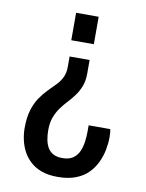

<svg xmlns="http://www.w3.org/2000/svg" viewBox="-80 -583 617 813"><g transform="rotate(10 228.0 -177.0)"><path d="M224 172Q184 172 155 161.5Q126 151 106 132.5Q86 114 74 91Q62 68 56.5 42.5Q51 17 51 -7Q51 -54 61 -86Q71 -118 86.5 -140.5Q102 -163 119 -180.5Q136 -198 151.5 -213.5Q167 -229 176.5 -248.5Q186 -268 186 -295V-339H272V-281Q272 -249 263 -226Q254 -203 240.5 -184.5Q227 -166 211.5 -149.5Q196 -133 182.5 -114.5Q169 -96 160 -72.5Q151 -49 151 -16Q151 5 154.5 24Q158 43 166.5 58Q175 73 190.5 81.5Q206 90 230 90Q259 90 276 78Q293 66 301.5 46.5Q310 27 313 4.5Q316 -18 316 -38Q316 -46 316 -53Q316 -60 316 -66H409Q410 -62 411 -53Q412 -44 412 -31Q412 -6 406.5 22.5Q401 51 388.5 77.5Q376 104 355 125.5Q334 147 301.5 159.5Q269 172 224 172ZM181 -408V-526H278V-408Z"/></g></svg>

Font: Archivo Condensed Medium
Style: Regular
Weight: 500
Width: 3
Designer: Hector Gatti
Foundry: Omnibus-Type
Version: Version 2.001